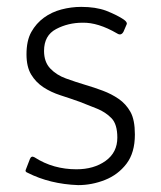

<svg xmlns="http://www.w3.org/2000/svg" viewBox="-20 -523 467 558"><path d="M55 -30 67 -61Q71 -71 80 -66Q108 -48 138.5 -39.5Q169 -31 202 -31Q253 -31 287 -55.5Q321 -80 321 -123Q321 -162 304 -179.5Q287 -197 262.5 -207Q238 -217 212 -227Q184 -237 156 -246Q128 -255 106 -269.5Q84 -284 70.5 -306.5Q57 -329 57 -365Q57 -405 71 -430Q85 -455 107.5 -471.5Q130 -488 158.5 -495.5Q187 -503 216 -503Q258 -503 288 -492Q321 -479 340 -466Q351 -458 348 -452L339 -431Q332 -418 320 -426Q265 -458 220 -457Q178 -457 143 -438.5Q108 -420 108 -375Q108 -343 126 -324Q144 -305 171.5 -295Q199 -285 229 -276Q253 -269 278.5 -259.5Q304 -250 325 -235.5Q346 -221 359 -198Q372 -175 372 -132Q372 -79 347.5 -47Q323 -15 285 0Q247 15 207 15Q125 12 60 -21Q52 -24 55 -30Z"/></svg>

Font: Vivano Light
Style: Regular
Weight: 300
Designer: Joe Prince, Josias Burgherr
Version: Version 2.064;September 19, 2022;FontCreator 14.0.0.2877 64-